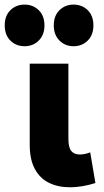

<svg xmlns="http://www.w3.org/2000/svg" viewBox="-63 -780 442 814"><path d="M234 14Q183 14 144.5 -5Q106 -24 84.5 -64Q63 -104 63 -166.5V-510H227V-192Q227 -154.5 239.2 -139.8Q251.5 -125 275.5 -125Q285.5 -125 296.5 -127.2Q307.5 -129.5 319.5 -134L341.5 -4Q313 5 285.8 9.5Q258.5 14 234 14ZM41.5 -584Q5 -584 -19 -608Q-43 -632 -43 -672.5Q-43 -713 -19 -736.8Q5 -760.5 41.5 -760.5Q77 -760.5 101.2 -736.8Q125.5 -713 125.5 -672.5Q125.5 -632 101.2 -608Q77 -584 41.5 -584ZM248.5 -584Q213.5 -584 189.2 -608Q165 -632 165 -672.5Q165 -713 189.2 -736.8Q213.5 -760.5 248.5 -760.5Q285 -760.5 309 -736.8Q333 -713 333 -672.5Q333 -632 309 -608Q285 -584 248.5 -584Z"/></svg>

Font: Geologica Cursive
Style: Bold
Weight: 700
Designer: Sindre Bremnes, Frode Helland
Foundry: Monokrom Skriftforlag AS
Version: Version 1.010;gftools[0.9.28]